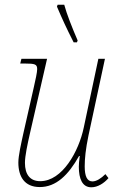

<svg xmlns="http://www.w3.org/2000/svg" viewBox="-20 -786 507 816"><path d="M293 -606H307L310 -614C287 -667 263 -728 253 -766H225L222 -758C245 -704 263 -665 293 -606ZM368 10C395 10 422 -7 441 -29L428 -46C410 -28 390 -15 373 -15C350 -15 340 -37 340 -79C340 -112 344 -152 356 -210L426 -536H398L336 -244C315 -143 245 -16 151 -16C108 -16 86 -44 86 -94C86 -123 97 -174 107 -218L180 -536H71L66 -516H85C129 -516 138 -513 138 -492C138 -479 131 -447 123 -412L79 -218C70 -176 58 -125 58 -95C58 -37 83 9 149 9C218 9 270 -41 316 -123H319C316 -101 315 -88 315 -77C315 -26 330 10 368 10Z"/></svg>

Font: Noto Serif SemiCondensed Thin
Style: Italic
Weight: 100
Width: 4
Italic angle: -12°
Designer: Monotype Design Team
Foundry: Monotype Imaging Inc.
Version: Version 2.013